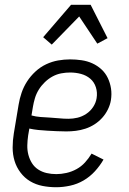

<svg xmlns="http://www.w3.org/2000/svg" viewBox="-20 -777 540 805"><path d="M216 8Q186 8 158 2.5Q130 -3 106.5 -17Q83 -31 66 -53.5Q49 -76 41 -102.5Q33 -129 33 -158.5Q33 -188 38 -218L58 -338Q62 -363 70.5 -388Q79 -413 93.5 -435.5Q108 -458 128.5 -477Q149 -496 173.5 -507.5Q198 -519 223.5 -523.5Q249 -528 274 -528Q298 -528 322 -524.5Q346 -521 367 -511.5Q388 -502 405 -486.5Q422 -471 432 -450Q442 -429 445.5 -405.5Q449 -382 445 -357Q442 -338 432.5 -318.5Q423 -299 408.5 -283Q394 -267 376 -255.5Q358 -244 338 -237.5Q318 -231 298 -228.5Q278 -226 258 -226Q238 -226 218.5 -227Q199 -228 179.5 -229Q160 -230 140.5 -232Q121 -234 103 -238L98 -209Q95 -188 94.5 -167.5Q94 -147 99 -128Q104 -109 114 -93Q124 -77 140 -66.5Q156 -56 175.5 -51.5Q195 -47 216 -47Q237 -47 259 -52Q281 -57 301 -68Q321 -79 336.5 -96Q352 -113 364 -133L414 -108Q399 -82 378 -59Q357 -36 330.5 -20.5Q304 -5 274 1.5Q244 8 216 8ZM267 -279Q286 -279 305 -283.5Q324 -288 341.5 -299.5Q359 -311 370.5 -328.5Q382 -346 385 -365Q389 -389 382 -411Q375 -433 358.5 -447Q342 -461 320 -467Q298 -473 274 -473Q256 -473 237 -469.5Q218 -466 200.5 -456.5Q183 -447 168 -432.5Q153 -418 142.5 -401Q132 -384 126.5 -365.5Q121 -347 118 -329L112 -293Q130 -288 149.5 -286.5Q169 -285 189 -284Q209 -283 228 -281Q247 -279 267 -279ZM197 -590 161 -621 278 -757H360L431 -617L388 -594L312 -708Z"/></svg>

Font: Iosevka Curly Light
Style: Italic
Weight: 300
Italic angle: -9°
Monospace: yes
Designer: Belleve Invis
Foundry: Belleve Invis
Version: Version 22.1.2; ttfautohint (v1.8.4)